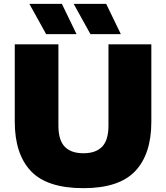

<svg xmlns="http://www.w3.org/2000/svg" viewBox="-20 -971 866 1001"><path d="M415 10Q225.5 10 141.2 -79Q57 -168 57 -336V-740H284.5V-316Q284.5 -240.5 317.5 -206.2Q350.5 -172 415 -172Q479.5 -172 512.5 -206.2Q545.5 -240.5 545.5 -316V-740H769V-336Q769 -168 685 -79Q601 10 415 10ZM451.5 -793 364 -951H533.5L610 -793ZM220.5 -793 133 -951H302.5L379 -793Z"/></svg>

Font: Encode Sans Semi Expanded Black
Style: Regular
Weight: 900
Width: 6
Designer: Multiple Designers
Foundry: Impallari Type
Version: Version 3.000; ttfautohint (v1.8.3) -l 8 -r 50 -G 200 -x 14 